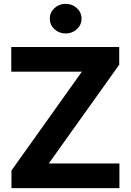

<svg xmlns="http://www.w3.org/2000/svg" viewBox="-20 -970 674 990"><path d="M39.1 0V-90.8L402.3 -600.6H38.1V-727.5H594.7V-636.2L231.4 -127H595.7V0ZM318.4 -797.4Q284.7 -797.4 260.7 -819.6Q236.8 -841.8 236.8 -874Q236.8 -905.8 260.7 -928Q284.7 -950.2 318.4 -950.2Q352.5 -950.2 376.5 -928Q400.4 -905.8 400.4 -874Q400.4 -841.8 376.5 -819.6Q352.5 -797.4 318.4 -797.4Z"/></svg>

Font: Inter Tight
Style: Bold
Weight: 700
Designer: Rasmus Andersson
Foundry: rsms
Version: Version 3.004; ttfautohint (v1.8.4.7-5d5b)